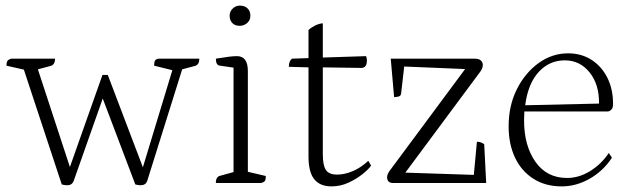

<svg xmlns="http://www.w3.org/2000/svg" viewBox="-20 -652 2240 684"><path d="M219 8Q214 8 208.5 7Q203 6 200 5L65 -404L3 -418Q3 -430 6.5 -435Q10 -440 20 -443H176Q176 -421 160 -417L115 -405L229 -57L345 -385H364L489 -56L594 -402L529 -418Q529 -431 532.5 -436.5Q536 -442 546 -443H690Q690 -421 674 -417L629 -405L504 -6Q498 8 481 8Q476 8 470.5 7Q465 6 462 5L346 -301L242 -6Q236 8 219 8Z M749 0Q749 -23 765 -26L812 -39V-411L764 -418Q749 -419 749 -443Q780 -448 796 -450Q812 -452 824 -452Q863 -452 863 -399V-40L927 -25Q927 -13 924 -8Q921 -3 910 0ZM834 -560Q817 -560 807.5 -570Q798 -580 798 -596Q798 -611 809 -621.5Q820 -632 834 -632Q852 -632 862 -622Q872 -612 872 -596Q872 -580 860.5 -570Q849 -560 834 -560Z M1161 12Q1120 12 1099.5 -13.5Q1079 -39 1079 -95V-412L1009 -414Q1009 -434 1020 -443L1079 -445V-545Q1087 -553 1101.5 -560.5Q1116 -568 1130 -569V-447L1284 -452Q1286 -447 1286.5 -443Q1287 -439 1287 -436Q1287 -411 1268 -410L1130 -412V-103Q1130 -63 1141 -46.5Q1152 -30 1181 -30Q1207 -30 1236 -42Q1265 -54 1292 -79L1302 -62Q1294 -50 1272.5 -32.5Q1251 -15 1222 -1.5Q1193 12 1161 12Z M1381 0Q1359 0 1359 -21Q1359 -30 1367 -42L1637 -406L1420 -415L1409 -319Q1408 -310 1399.5 -308Q1391 -306 1384 -306L1372 -443H1671Q1686 -443 1693 -436.5Q1700 -430 1700 -421Q1700 -410 1692 -398L1424 -37L1668 -29L1679 -147Q1694 -147 1705 -138L1712 0Z M1981 12Q1923 12 1880.5 -15Q1838 -42 1815 -90Q1792 -138 1792 -202Q1792 -276 1821.5 -334.5Q1851 -393 1899 -427.5Q1947 -462 2004 -462Q2051 -462 2087 -439Q2123 -416 2143.5 -375.5Q2164 -335 2164 -282Q2164 -266 2157 -260.5Q2150 -255 2146 -255H1848Q1847 -240 1847 -223Q1847 -133 1887.5 -75.5Q1928 -18 2000 -18Q2042 -18 2081.5 -42Q2121 -66 2149 -107L2160 -90Q2129 -43 2081 -15.5Q2033 12 1981 12ZM1992 -437Q1937 -437 1899 -395.5Q1861 -354 1851 -277L2114 -283Q2115 -351 2080.5 -394Q2046 -437 1992 -437Z"/></svg>

Font: Petrona ExtraLight
Style: Regular
Weight: 200
Designer: Ringo R. Seeber
Foundry: Ringo R. Seeber
Version: Version 2.001; ttfautohint (v1.8.3)